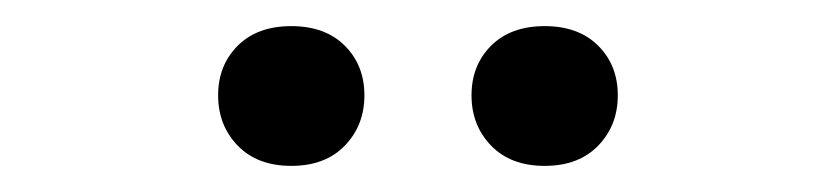

<svg xmlns="http://www.w3.org/2000/svg" viewBox="-20 -693 640 147"><path d="M203 -566Q177 -566 162 -581.5Q147 -597 147 -620Q147 -643 162 -658Q177 -673 203 -673Q229 -673 244 -658Q259 -643 259 -620Q259 -597 244 -581.5Q229 -566 203 -566ZM397 -566Q371 -566 356 -581.5Q341 -597 341 -620Q341 -643 356 -658Q371 -673 397 -673Q423 -673 438 -658Q453 -643 453 -620Q453 -597 438 -581.5Q423 -566 397 -566Z"/></svg>

Font: Gantari SemiBold
Style: Regular
Weight: 600
Designer: Anugrah Pasau
Foundry: Lafontype
Version: Version 1.000; ttfautohint (v1.8.4)